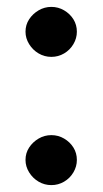

<svg xmlns="http://www.w3.org/2000/svg" viewBox="-20 -527 298 557"><path d="M129 -362Q109 -362 92 -372Q75 -382 64.5 -399Q54 -416 54 -435Q54 -455 64.5 -471Q75 -487 92 -497Q109 -507 129 -507Q149 -507 166 -497Q183 -487 193 -471Q203 -455 203 -435Q203 -416 193 -399Q183 -382 166 -372Q149 -362 129 -362ZM129 10Q109 10 92 0Q75 -10 64.5 -27Q54 -44 54 -63Q54 -83 64.5 -99Q75 -115 92 -125Q109 -135 129 -135Q149 -135 166 -125Q183 -115 193 -99Q203 -83 203 -63Q203 -44 193 -27Q183 -10 166 0Q149 10 129 10Z"/></svg>

Font: REM Medium
Style: Regular
Weight: 400
Version: Version 1.005;gftools[0.9.28]